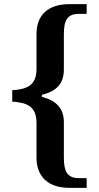

<svg xmlns="http://www.w3.org/2000/svg" viewBox="-20 -780 476 926"><path d="M315 126H398V79H360C302 79 288 44 288 -21V-190C288 -257 252 -295 182 -313V-323C254 -340 288 -378 288 -445V-613C288 -679 302 -713 360 -713H398V-760H315C211 -760 156 -707 156 -615V-447C156 -365 105 -349 39 -345V-290C105 -285 156 -271 156 -187V-20C156 71 211 126 315 126Z"/></svg>

Font: Noto Serif Gurmukhi SemiBold
Style: Regular
Weight: 600
Designer: Vaibhav Singh and the Monotype Design Team
Foundry: Monotype Imaging Inc.
Version: Version 2.004